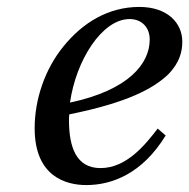

<svg xmlns="http://www.w3.org/2000/svg" viewBox="-20 -522 546 554"><path d="M80 -152C80 -12 171 12 229 12C302 12 390 -20 458 -131L435 -151C399 -104 345 -37 270 -37C200 -37 179 -97 179 -176C179 -181 179 -185 180 -192C348 -226 421 -266 464 -306C499 -341 506 -374 506 -402C506 -455 464 -502 382 -502C292 -502 218 -456 163 -388C110 -323 80 -236 80 -152ZM182 -226C199 -347 274 -467 354 -467C389 -467 412 -443 412 -408C412 -338 351 -262 182 -226Z"/></svg>

Font: Heuristica
Style: Italic
Weight: 400
Italic angle: -13°
Version: Version 1.0.1